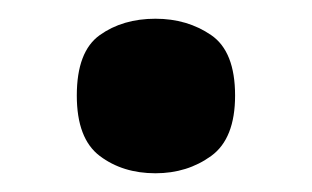

<svg xmlns="http://www.w3.org/2000/svg" viewBox="-20 -457 333 205"><path d="M146 -272Q111 -272 86.5 -290.5Q62 -309 62 -355Q62 -402 86.5 -419.5Q111 -437 146 -437Q180 -437 205.5 -419.5Q231 -402 231 -355Q231 -309 205.5 -290.5Q180 -272 146 -272Z"/></svg>

Font: Noto Serif Thai SemiCondensed ExtraBold
Style: Regular
Weight: 800
Width: 4
Designer: Monotype Design Team
Foundry: Monotype Imaging Inc.
Version: Version 2.002; ttfautohint (v1.8.4.7-5d5b)